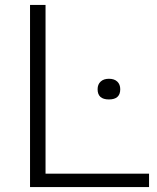

<svg xmlns="http://www.w3.org/2000/svg" viewBox="-20 -760 636 780"><path d="M102 0V-740H165V-54.5H585.5V0ZM422.5 -356Q376.5 -356 376.5 -397.5Q376.5 -417 388.8 -428.5Q401 -440 422.5 -440Q444.5 -440 456.5 -428.5Q468.5 -417 468.5 -397.5Q468.5 -356 422.5 -356Z"/></svg>

Font: Encode Sans Expanded Expanded Light
Style: Regular
Weight: 300
Width: 7
Designer: Multiple Designers
Foundry: Impallari Type
Version: Version 3.000; ttfautohint (v1.8.3) -l 8 -r 50 -G 200 -x 14 